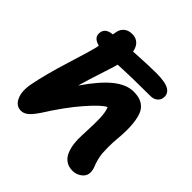

<svg xmlns="http://www.w3.org/2000/svg" viewBox="-211 -896 1102 1102"><g transform="rotate(45 340.0 -345.0)"><path d="M95.2 20Q54.7 20 35.6 -22.5Q16.6 -64.9 29.8 -130.9Q49.8 -232.4 92.8 -369.4Q135.7 -506.3 144 -543Q144.5 -545.9 145.5 -552Q146.5 -558.1 147 -561Q89.4 -574.7 99.1 -622.1Q105.5 -657.2 154.8 -663.1H158.2Q159.2 -670.9 163.1 -689Q168 -712.4 186.5 -728.3Q205.1 -744.1 237.8 -744.1Q264.2 -744.1 283.9 -727.5Q303.7 -710.9 310.1 -675.8Q433.6 -683.1 492.2 -683.1Q568.4 -683.1 597.9 -663.3Q627.4 -643.6 620.1 -607.9Q617.2 -590.3 601.3 -578.1Q585.4 -565.9 563 -565.9Q415 -565.9 300.8 -560.1Q293.9 -533.2 267.6 -453.4Q241.2 -373.5 225.1 -314.9Q296.9 -419.4 357.4 -467.8Q418 -516.1 476.1 -516.1Q521 -516.1 548.8 -498.3Q576.7 -480.5 588.4 -447.3Q600.1 -414.1 603 -366.2Q606 -318.4 600.1 -258.8Q596.7 -219.7 596.9 -187.3Q597.2 -154.8 598.6 -136.5Q600.1 -118.2 605.7 -96.7Q611.3 -75.2 613.5 -69.6Q615.7 -64 623 -44.9Q630.9 -21 627 0Q622.6 22.5 599.6 38.3Q576.7 54.2 547.9 54.2Q515.1 54.2 492.7 38.1Q470.2 22 459.2 -5.6Q448.2 -33.2 444.6 -64Q440.9 -94.7 442.9 -129.9Q447.8 -228 445.8 -274.9Q443.8 -321.8 432.1 -347.2Q399.9 -333 329.6 -252.2Q259.3 -171.4 187 -56.2Q158.7 -13.7 137.7 3.2Q116.7 20 95.2 20Z"/></g></svg>

Font: Shantell Sans Irregular Bouncy
Style: Bold Italic
Weight: 700
Italic angle: -11.31°
Designer: Stephen Nixon, Anya Danilova, Shantell Martin
Foundry: Arrow Type
Version: Version 1.006;[9816181b4]